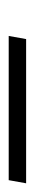

<svg xmlns="http://www.w3.org/2000/svg" viewBox="156 -822 79 430"><g transform="rotate(90 195.0 -606.5)"><path d="M60 -587 67 -626H390L383 -587Z"/></g></svg>

Font: DM Sans 36pt ExtraLight
Style: Italic
Weight: 250
Italic angle: -10°
Designer: Colophon Foundry, Jonny Pinhorn
Foundry: Colophon Foundry
Version: Version 4.004;gftools[0.9.30]